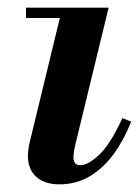

<svg xmlns="http://www.w3.org/2000/svg" viewBox="-20 -470 363 502"><path d="M135 12Q97 12 75 -7.5Q53 -27 53 -63Q53 -73 55 -85Q57 -97 63 -120L143 -450H264L177 -92Q174 -79 173 -71Q172 -63 172 -59Q172 -38 190 -38Q210 -38 239 -65Q268 -92 300 -161L323 -152Q304 -104 277 -67Q250 -30 214.5 -9Q179 12 135 12ZM48 -423V-450H229V-423Z"/></svg>

Font: Libre Bodoni Medium
Style: Italic
Weight: 500
Italic angle: -13°
Designer: Pablo Impallari, Rodrigo Fuenzalida
Foundry: Impallari Type
Version: Version 2.005;gftools[0.9.23]